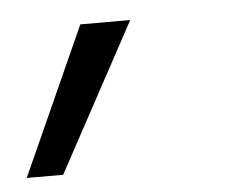

<svg xmlns="http://www.w3.org/2000/svg" viewBox="-70 -108 351 299"><g transform="rotate(-5 105.5 41.5)"><path d="M-39 157 65 -74H143L18 157Z"/></g></svg>

Font: Red Hat Text
Style: Italic
Weight: 300
Italic angle: -12°
Designer: Pentagram, MCKL
Foundry: Pentagram, MCKL
Version: Version 1.023